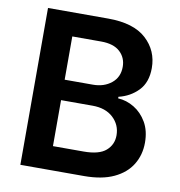

<svg xmlns="http://www.w3.org/2000/svg" viewBox="-81 -803 820 877"><g transform="rotate(10 328.5 -364.0)"><path d="M71.3 0V-727.5H350.6Q468.8 -727.5 527.3 -673.8Q585.9 -620.1 585.9 -539.1Q585.9 -472.7 549.1 -434.6Q512.2 -396.5 458.5 -383.8V-376.5Q497.6 -374.5 533.2 -353Q568.8 -331.5 591.6 -292.5Q614.3 -253.4 614.3 -198.2Q614.3 -141.6 586.9 -96.7Q559.6 -51.8 504.6 -25.9Q449.7 0 366.2 0ZM203.1 -109.9H345.2Q417 -109.9 448.7 -137.7Q480.5 -165.5 480.5 -208.5Q480.5 -257.3 445.1 -290.3Q409.7 -323.2 349.1 -323.2H203.1ZM203.1 -418H334Q385.3 -418 419.7 -445.8Q454.1 -473.6 454.1 -521.5Q454.1 -564 424.6 -591.3Q395 -618.7 336.9 -618.7H203.1Z"/></g></svg>

Font: Inter Semi Bold
Style: Regular
Weight: 600
Designer: Rasmus Andersson
Foundry: rsms
Version: Version 4.000;git-e0f93cc